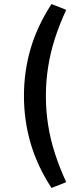

<svg xmlns="http://www.w3.org/2000/svg" viewBox="-20 -740 385 954"><path d="M236 194Q165 85 132 -28.5Q99 -142 99 -263Q99 -385 132 -498Q165 -611 236 -720L309 -691Q275 -618 252.5 -547.5Q230 -477 219 -406.5Q208 -336 208 -263Q208 -190 219 -119.5Q230 -49 252.5 21Q275 91 309 165Z"/></svg>

Font: NunitoSans_10ptSemiBold
Style: Regular
Weight: 600
Designer: Vernon Adams
Foundry: Vernon Adams
Version: Version 3.101;gftools[0.9.27]